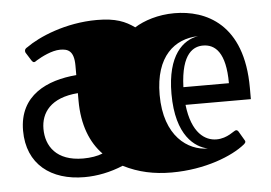

<svg xmlns="http://www.w3.org/2000/svg" viewBox="-43 -574 913 647"><g transform="rotate(-5 413.0 -250.0)"><path d="M220 -56C129 -56 95 -109 95 -167C95 -221 128 -270 221 -277C221 -269 221 -260 221 -252C221 -169 246 -108 286 -67C269 -60 245 -56 220 -56ZM655 -400C696 -400 731 -370 731 -266H577C581 -383 625 -400 655 -400ZM174 -428C200 -428 221 -421 221 -370V-338C122 -330 26 -287 26 -167C26 -53 106 7 219 7C262 7 307 -2 350 -20C401 6 454 17 513 17C627 17 720 -21 763 -56C765 -58 769 -61 769 -65C769 -67 768 -69 766 -72L749 -101C746 -105 744 -106 741 -106C734 -106 711 -81 673 -81C635 -81 590 -109 579 -206H800V-244C800 -461 674 -517 568 -517C513 -517 465 -501 433 -481C402 -503 370 -517 306 -517C200 -517 108 -477 65 -446C61 -444 56 -440 56 -435C56 -433 56 -430 58 -427L75 -400C78 -396 80 -394 83 -394C86 -394 89 -396 93 -399C111 -410 146 -428 174 -428ZM641 -53C575 -53 495 -106 495 -247C495 -378 562 -431 641 -433C590 -425 535 -378 535 -247C535 -104 599 -62 641 -53Z"/></g></svg>

Font: Fascinate Inline
Style: Regular
Weight: 900
Designer: Astigmatic (AOETI)
Foundry: Astigmatic (AOETI)
Version: Version 1.000